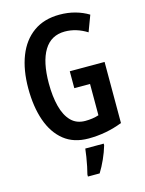

<svg xmlns="http://www.w3.org/2000/svg" viewBox="-137 -805 837 1108"><g transform="rotate(-15 281.5 -251.5)"><path d="M303 -393H511V-28Q414 10 308 10Q220 10 162 -36.5Q104 -83 75 -166Q46 -249 46 -359Q46 -469 78 -551Q110 -633 173.5 -678.5Q237 -724 330 -724Q379 -724 422.5 -712Q466 -700 502 -678L466 -582Q402 -622 334 -622Q252 -622 210 -553.5Q168 -485 168 -356Q168 -278 183.5 -218.5Q199 -159 231.5 -126Q264 -93 316 -93Q361 -93 397 -105V-292H303ZM384 71Q373 109 355 149Q337 189 317 221H247V209Q252 191 257.5 164Q263 137 267.5 109Q272 81 274 61H384Z"/></g></svg>

Font: Noto Sans Lao UI ExtCond SemBd
Style: Regular
Weight: 600
Width: 2
Designer: Monotype Design Team
Foundry: Monotype Imaging Inc.
Version: Version 2.000; ttfautohint (v1.8.4.7-5d5b)